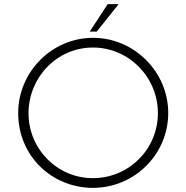

<svg xmlns="http://www.w3.org/2000/svg" viewBox="-20 -901 902 929"><path d="M554 -881H501L414 -748H448ZM68 -354C68 -146 231 8 430 8C630 8 794 -154 794 -354C794 -553 630 -718 430 -718C231 -718 68 -553 68 -354ZM118 -353C118 -524 253 -671 430 -671C603 -671 744 -528 744 -354C744 -179 604 -39 429 -39C257 -39 118 -180 118 -353Z"/></svg>

Font: Sulaf Light
Style: Regular
Weight: 300
Designer: Bandar Raffah (Arabic) and Santiago Orozco (Latin)
Foundry: Caramella and Typemade
Version: Version 1.005;PS 001.005;hotconv 1.0.88;makeotf.lib2.5.64775